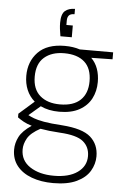

<svg xmlns="http://www.w3.org/2000/svg" viewBox="-62 -766 697 1043"><g transform="rotate(5 286.5 -244.5)"><path d="M267 -157Q208 -157 165 -178L102 -124Q115 -117 134.5 -109.5Q154 -102 190 -95.5Q226 -89 290 -85Q401 -77 445.5 -37.5Q490 2 490 67Q490 109 467.5 147Q445 185 395.5 208.5Q346 232 268 232Q202 232 150.5 213Q99 194 70 157.5Q41 121 41 69Q41 33 58.5 -1Q76 -35 125 -68Q98 -76 80 -86Q62 -96 47 -107V-127L130 -200Q101 -225 86.5 -260Q72 -295 72 -336Q72 -414 121 -465Q170 -516 267 -516Q313 -516 349 -504H531V-466L415 -464Q439 -440 450.5 -407.5Q462 -375 462 -336Q462 -286 441 -245.5Q420 -205 376.5 -181Q333 -157 267 -157ZM267 -197Q341 -197 379 -233.5Q417 -270 417 -336Q417 -406 378 -441Q339 -476 267 -476Q199 -476 158.5 -441Q118 -406 118 -336Q118 -267 158.5 -232Q199 -197 267 -197ZM87 64Q87 125 138 158.5Q189 192 268 192Q350 192 397 158.5Q444 125 444 70Q444 20 408.5 -9.5Q373 -39 281 -44Q248 -46 222 -49Q196 -52 174 -56Q122 -28 104.5 3Q87 34 87 64ZM304 -721V-692Q282 -692 273.5 -682Q265 -672 265 -654V-630H300V-566H238Q234 -589 232 -605.5Q230 -622 230 -639Q230 -687 250 -704Q270 -721 304 -721Z"/></g></svg>

Font: DM Sans ExtraLight
Style: Regular
Weight: 200
Designer: Colophon Foundry, Jonny Pinhorn
Foundry: Colophon Foundry
Version: Version 4.004; ttfautohint (v1.8.4.7-5d5b)